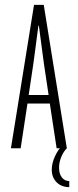

<svg xmlns="http://www.w3.org/2000/svg" viewBox="-20 -760 320 790"><path d="M120 -740H160L255 -150H213L185 -334H93L65 -150H25ZM98 -369H180L161 -496Q159 -507 156 -533Q153 -559 149 -586Q145 -617 140 -654H138Q133 -617 129 -586Q125 -559 122 -533Q119 -507 117 -496ZM193 -62Q193 -88 206 -116.5Q219 -145 240 -166L255 -150Q241 -136 232 -114Q223 -92 223 -70Q223 -45 234.5 -30Q246 -15 265 -15V10Q233 10 213 -10Q193 -30 193 -62Z"/></svg>

Font: Exetegue Light
Style: Regular
Weight: 300
Designer: Fábio Duarte Martins
Foundry: Fábio Duarte Martins
Version: Version 0.001